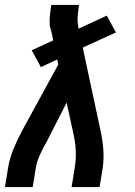

<svg xmlns="http://www.w3.org/2000/svg" viewBox="-26 -755 546 775"><path d="M-6 0 6 -74Q12 -113 27.5 -151.5Q43 -190 63 -227L209 -494L205 -515L139 -484L102 -552L189 -592L181 -629Q181 -630 180.5 -631Q180 -632 180 -633Q175 -644 174.5 -656Q174 -668 174.5 -680Q175 -692 176.5 -704Q178 -716 180 -728L181 -735H293L292 -728Q289 -708 287.5 -688Q286 -668 290 -649L291 -639L405 -692L442 -624L308 -563L380 -227Q388 -190 391 -151.5Q394 -113 388 -74L376 0H263L275 -74Q281 -108 280 -141.5Q279 -175 272 -207L243 -341L162 -182Q162 -180 160.5 -178.5Q159 -177 159 -175H158Q144 -151 133 -125.5Q122 -100 118 -74L106 0Z"/></svg>

Font: Iosevka Term Curly Oblique
Style: Bold
Weight: 700
Italic angle: -9°
Designer: Belleve Invis
Foundry: Belleve Invis
Version: Version 32.3.0